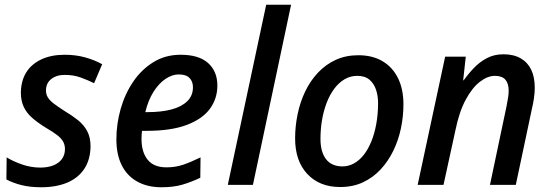

<svg xmlns="http://www.w3.org/2000/svg" viewBox="-20 -780 2321 810"><path d="M154 10Q107 10 71 1Q35 -8 7 -23L8 -116Q36 -99 73.5 -86Q111 -73 150 -73Q182 -73 205.5 -82.5Q229 -92 241.5 -109.5Q254 -127 254 -151Q254 -168 247 -181.5Q240 -195 222.5 -209Q205 -223 172 -242Q138 -263 114.5 -284Q91 -305 79.5 -330.5Q68 -356 68 -390Q69 -440 91 -475Q113 -510 154.5 -529.5Q196 -549 253 -549Q299 -549 339 -538Q379 -527 411 -509L377 -429Q351 -442 320.5 -453Q290 -464 253 -464Q218 -464 196 -446.5Q174 -429 174 -398Q174 -383 181 -370.5Q188 -358 205 -344.5Q222 -331 252 -312Q284 -293 309 -273Q334 -253 348 -226.5Q362 -200 362 -162Q361 -106 335.5 -67.5Q310 -29 263.5 -9.5Q217 10 154 10Z M661 10Q602 10 559 -14Q516 -38 493.5 -83Q471 -128 471 -192Q471 -257 489 -320.5Q507 -384 542 -435.5Q577 -487 627.5 -518Q678 -549 742 -549Q819 -549 858 -514Q897 -479 897 -419Q897 -364 865.5 -321Q834 -278 768 -253Q702 -228 598 -228H579Q578 -219 577.5 -210.5Q577 -202 577 -194Q577 -138 603 -106Q629 -74 682 -74Q720 -74 752.5 -85Q785 -96 826 -116L825 -30Q787 -12 749.5 -1Q712 10 661 10ZM604 -307Q660 -307 702.5 -318Q745 -329 769.5 -352.5Q794 -376 794 -412Q794 -436 779.5 -451Q765 -466 734 -466Q706 -466 678 -447Q650 -428 627.5 -392.5Q605 -357 593 -307Z M941 0 1103 -760H1208L1047 0Z M1415 9Q1328 9 1276.5 -46Q1225 -101 1225 -196Q1225 -247 1235.5 -298Q1246 -349 1267.5 -394Q1289 -439 1321.5 -473.5Q1354 -508 1396.5 -527.5Q1439 -547 1492 -547Q1551 -547 1593.5 -522Q1636 -497 1659 -450.5Q1682 -404 1682 -340Q1682 -289 1671.5 -239Q1661 -189 1639.5 -144.5Q1618 -100 1586 -65.5Q1554 -31 1511.5 -11Q1469 9 1415 9ZM1425 -78Q1450 -78 1473 -90.5Q1496 -103 1514.5 -126.5Q1533 -150 1546.5 -183Q1560 -216 1567.5 -257.5Q1575 -299 1575 -346Q1575 -375 1566.5 -401Q1558 -427 1539 -443.5Q1520 -460 1487 -460Q1458 -460 1433.5 -445.5Q1409 -431 1390 -405.5Q1371 -380 1358 -346Q1345 -312 1338.5 -273.5Q1332 -235 1332 -194Q1332 -139 1355.5 -108.5Q1379 -78 1425 -78Z M1742 0 1858 -541H1945L1934 -441H1936Q1956 -469 1980 -494Q2004 -519 2034.5 -535Q2065 -551 2104 -551Q2147 -551 2176.5 -534Q2206 -517 2221 -486Q2236 -455 2236 -410Q2236 -389 2232.5 -365Q2229 -341 2224 -321L2156 0H2047L2117 -332Q2121 -353 2123.5 -368.5Q2126 -384 2126 -397Q2126 -428 2112 -444Q2098 -460 2068 -460Q2037 -460 2004.5 -435Q1972 -410 1944.5 -359Q1917 -308 1901 -229L1851 0Z"/></svg>

Font: Noto Sans Display Medium
Style: Italic
Weight: 500
Italic angle: -12°
Designer: Monotype Design Team
Foundry: Monotype Imaging Inc.
Version: Version 2.003